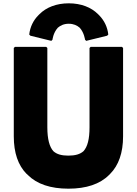

<svg xmlns="http://www.w3.org/2000/svg" viewBox="-20 -1114 825 1156"><path d="M289 -868 296 -875C296 -875 300 -916 328 -947C343 -960 364 -971 394 -971C423 -971 444 -961 460 -947C487 -917 492 -875 492 -875L499 -868L625 -899L632 -906C627 -951 608 -990 578 -1021L577 -1022L570 -1029C529 -1070 468 -1094 394 -1094C320 -1094 259 -1070 218 -1029L211 -1022C181 -992 161 -952 156 -906L163 -899ZM721 -825 714 -832H526L519 -825V-348C519 -276 507 -231 483 -204C462 -185 432 -177 392 -177C353 -177 323 -184 301 -204C278 -230 265 -276 265 -348V-825L258 -832H70L63 -825V-293C63 -194 89 -119 140 -67H141L148 -60C202 -6 284 22 392 22C500 22 582 -6 636 -60L643 -67C694 -118 721 -194 721 -293Z"/></svg>

Font: Hussar Woodtype
Style: Blk
Weight: 900
Foundry: Cannot Into Space Fonts
Version: Version 1.07